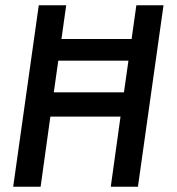

<svg xmlns="http://www.w3.org/2000/svg" viewBox="-20 -708 670 728"><path d="M497 -688H600L503 0H400L437 -266H171L134 0H30L127 -688H231L213 -560H479ZM184 -358H450L467 -478H201Z"/></svg>

Font: Assailand Medium
Style: Italic
Weight: 500
Italic angle: -8°
Designer: Hector Gatti with collaboration of the Omnibus-Type team
Foundry: Omnibus-Type
Version: Version 0.072;October 19, 2019;FontCreator 12.0.0.2547 64-bi